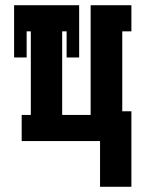

<svg xmlns="http://www.w3.org/2000/svg" viewBox="-20 -540 540 735"><path d="M363 175V0H63V-100H98V-420H82V-320H34V-520H283V-320H235V-420H218V-100H327V-520H483V-420H448V-114H483V175Z"/></svg>

Font: Iosevka Curly Slab Heavy
Style: Regular
Weight: 900
Monospace: yes
Designer: Belleve Invis
Foundry: Belleve Invis
Version: Version 22.1.2; ttfautohint (v1.8.4)